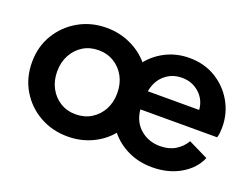

<svg xmlns="http://www.w3.org/2000/svg" viewBox="-92 -751 1243 952"><g transform="rotate(20 530.0 -274.5)"><path d="M328 12Q247 12 181 -25Q115 -62 76 -127Q37 -192 37 -275Q37 -357 76 -421.5Q115 -486 181 -523.5Q247 -561 328 -561Q396 -561 454.5 -534Q513 -507 552 -461Q589 -507 644 -534Q699 -561 765 -561Q843 -561 903.5 -524.5Q964 -488 999 -427Q1034 -366 1034 -293Q1034 -279 1032.5 -264Q1031 -249 1027 -238H622Q628 -174 671 -137Q714 -100 775 -100Q822 -100 855.5 -120.5Q889 -141 908 -174L1012 -123Q987 -63 923 -25.5Q859 12 774 12Q704 12 647 -15Q590 -42 552 -89Q513 -42 454.5 -15Q396 12 328 12ZM626 -335H897Q893 -388 855 -422Q817 -456 764 -456Q711 -456 673.5 -423.5Q636 -391 626 -335ZM328 -105Q374 -105 410 -127Q446 -149 466.5 -187Q487 -225 487 -274Q487 -323 466.5 -361Q446 -399 410 -421Q374 -443 328 -443Q282 -443 246.5 -421Q211 -399 190.5 -361Q170 -323 170 -274Q170 -225 190.5 -187Q211 -149 246.5 -127Q282 -105 328 -105Z"/></g></svg>

Font: Plus Jakarta Text
Style: Bold
Weight: 700
Designer: Gumpita Rahayu
Foundry: Tokotype Studio
Version: Version 1.000